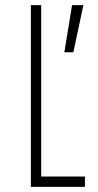

<svg xmlns="http://www.w3.org/2000/svg" viewBox="-20 -726 380 746"><path d="M100 -706H140V-40H310V0H100ZM260 -706H304L265 -523H230Z"/></svg>

Font: Lineal Thin
Style: Regular
Weight: 200
Designer: Created by Frank Adebiaye with contributions from Anton Moglia & Ariel Martín Pérez
Created by Frank ADEBIAYE with FontF
Foundry: Velvetyne Type Foundry
Version: Version 2.000;Glyphs 3.2 (3227)